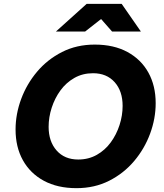

<svg xmlns="http://www.w3.org/2000/svg" viewBox="-20 -963 851 999"><path d="M473 -731Q572 -731 643 -692.5Q714 -654 752 -585.5Q790 -517 790 -426Q790 -346 761 -267.5Q732 -189 678 -125Q624 -61 548 -22.5Q472 16 378 16Q279 16 208 -22.5Q137 -61 99 -129.5Q61 -198 61 -289Q61 -369 90 -447.5Q119 -526 173 -590Q227 -654 303 -692.5Q379 -731 473 -731ZM464 -582Q410 -582 367 -557.5Q324 -533 294.5 -492.5Q265 -452 249 -402.5Q233 -353 233 -303Q233 -227 274.5 -180Q316 -133 387 -133Q441 -133 484 -157.5Q527 -182 556.5 -222.5Q586 -263 602 -312.5Q618 -362 618 -412Q618 -489 576.5 -535.5Q535 -582 464 -582ZM271 -799 431 -943H613L713 -799H563L506 -864L423 -799Z"/></svg>

Font: Wix Madefor Text ExtraBold
Style: Italic
Weight: 800
Italic angle: -12°
Designer: Dalton Maag Ltd
Foundry: Dalton Maag Ltd
Version: Version 3.100